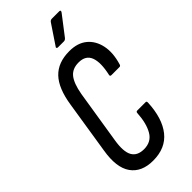

<svg xmlns="http://www.w3.org/2000/svg" viewBox="-266 -882 936 936"><g transform="rotate(-45 202.5 -413.5)"><path d="M177 6Q98 6 61.5 -45.5Q25 -97 42 -199L85 -472Q100 -570 143.5 -615.5Q187 -661 265 -661Q322 -661 356.5 -632.5Q391 -604 401.5 -554.5Q412 -505 393 -442Q391 -433 383 -433H328Q318 -433 320 -442Q336 -513 321.5 -551.5Q307 -590 258 -590Q215 -590 192.5 -562Q170 -534 159 -472L115 -196Q104 -128 121.5 -96.5Q139 -65 185 -65Q235 -65 258.5 -105Q282 -145 286 -212Q286 -222 295 -222H351Q355 -222 357 -220.5Q359 -219 359 -212Q354 -108 308.5 -51Q263 6 177 6ZM239 -713Q234 -713 232 -716.5Q230 -720 234 -724L301 -824Q307 -833 317 -833H368Q373 -833 374.5 -830Q376 -827 372 -821L296 -722Q289 -713 280 -713Z"/></g></svg>

Font: Sofia Sans Extra Condensed Medium
Style: Italic
Weight: 500
Italic angle: -9°
Version: Version 4.100